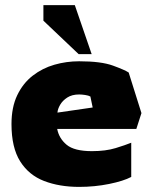

<svg xmlns="http://www.w3.org/2000/svg" viewBox="-20 -722 598 752"><path d="M290 10Q213 10 153 -13Q93 -36 59 -90Q25 -144 25 -236Q25 -302 47.5 -349Q70 -396 108 -425.5Q146 -455 193 -468.5Q240 -482 290 -482Q376 -482 422.5 -465Q469 -448 484 -438L534 -279L514 -217H204Q211 -180 241 -155Q271 -130 340 -130Q394 -130 433 -142Q472 -154 494 -163V-29Q464 -13 407.5 -1.5Q351 10 290 10ZM205 -281 343 -301 334 -344Q327 -348 313.5 -350Q300 -352 290 -352Q262 -352 243.5 -340Q225 -328 215.5 -311.5Q206 -295 205 -281ZM288 -510 150 -641V-702H273L339 -510Z"/></svg>

Font: Rowdies
Style: Regular
Weight: 400
Designer: Jaikishan Patel
Version: Version 1.000; ttfautohint (v1.8.3)